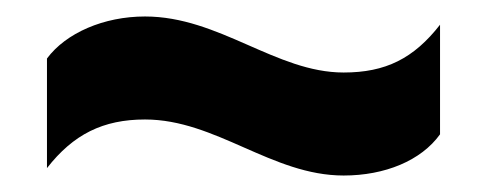

<svg xmlns="http://www.w3.org/2000/svg" viewBox="-20 -419 592 233"><path d="M397 -206C447 -206 491 -224 514 -256V-389C482 -348 448 -331 397 -331C315 -331 246 -399 156 -399C106 -399 60 -379 37 -348V-215C69 -256 105 -274 156 -274C242 -274 310 -206 397 -206Z"/></svg>

Font: Kanit Medium
Style: Regular
Weight: 500
Designer: Katatrad Team
Foundry: CadsonDemak
Version: Version 1.000;PS 001.000;hotconv 1.0.88;makeotf.lib2.5.64775